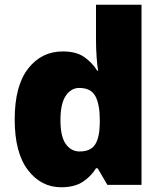

<svg xmlns="http://www.w3.org/2000/svg" viewBox="-20 -780 683 810"><path d="M238 10Q153 10 97.5 -63Q42 -136 42 -276Q42 -418 98.5 -490.5Q155 -563 245 -563Q301 -563 334.5 -540Q368 -517 390 -482H394Q390 -503 387.5 -540Q385 -577 385 -612V-760H577V0H433L392 -70H385Q365 -37 330 -13.5Q295 10 238 10ZM316 -141Q362 -141 381 -170Q400 -199 401 -259V-274Q401 -339 382.5 -374Q364 -409 314 -409Q280 -409 257.5 -376Q235 -343 235 -273Q235 -204 257.5 -172.5Q280 -141 316 -141Z"/></svg>

Font: Noto Sans Cherokee Black
Style: Regular
Weight: 900
Designer: Monotype Design Team
Foundry: Monotype Imaging Inc.
Version: Version 2.001; ttfautohint (v1.8.4.7-5d5b)